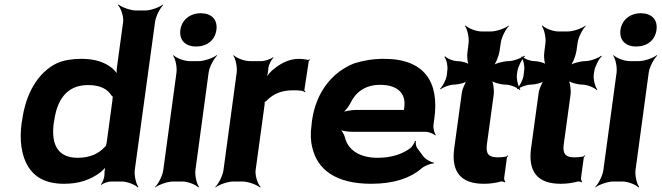

<svg xmlns="http://www.w3.org/2000/svg" viewBox="-20 -796 2902 842"><path d="M422 13 424 15C431 8 454 0 466 0H514C538 0 573 14 584 26L587 24C577 11 568 -26 571 -50L660 -700C663 -724 682 -761 696 -774L694 -776C679 -764 641 -750 617 -750H577C553 -750 514 -764 500 -776L497 -774C510 -761 523 -724 520 -700L493 -502C491 -489 491 -472 494 -464L498 -465C495 -474 482 -488 472 -497C441 -522 399 -538 338 -538C297 -538 259 -532 230 -519C147 -479 93 -387 77 -268L75 -258C64 -179 75 -112 103 -66C129 -24 174 10 261 10C329 10 377 -9 416 -37C429 -47 446 -63 450 -73L446 -74C441 -65 438 -46 438 -32C439 -19 430 5 422 13ZM473 -356 448 -172C448 -170 444 -156 445 -155L450 -159C449 -160 439 -152 438 -150C413 -123 375 -104 321 -104C222 -104 205 -178 216 -258L218 -268C229 -348 266 -423 366 -423C420 -423 452 -405 469 -377C470 -376 478 -368 479 -369L475 -373C474 -372 473 -358 473 -356Z M837 -50 895 -478C898 -502 918 -539 932 -552L930 -554C915 -542 876 -528 852 -528H811C787 -528 752 -542 741 -554L739 -552C749 -539 757 -502 754 -478L696 -50C693 -26 674 11 660 24L661 26C676 14 715 0 739 0H780C804 0 839 14 850 26L853 24C843 11 834 -26 837 -50ZM840 -592C887 -592 923 -619 929 -665C935 -711 907 -738 860 -738C814 -738 777 -709 771 -665C765 -619 794 -592 840 -592Z M1318 -391 1320 -393C1318 -395 1314 -399 1315 -403L1334 -527C1334 -529 1338 -532 1339 -533L1337 -536C1336 -535 1333 -533 1331 -533C1320 -536 1304 -538 1292 -538C1244 -538 1205 -515 1171 -485C1159 -474 1148 -458 1144 -449L1146 -448C1151 -457 1155 -475 1156 -488L1157 -497C1158 -511 1169 -534 1179 -542L1178 -545C1167 -537 1142 -528 1127 -528H1075C1051 -528 1016 -542 1005 -554L1003 -552C1013 -539 1021 -502 1018 -478L960 -50C957 -26 938 11 924 24L925 26C940 14 979 0 1003 0H1044C1068 0 1106 14 1120 26L1123 24C1110 11 1098 -26 1101 -50L1140 -334C1140 -337 1142 -350 1140 -351L1138 -348C1139 -347 1150 -354 1151 -356C1179 -385 1216 -400 1265 -400C1282 -400 1310 -400 1318 -391Z M1664 -538C1616 -538 1574 -531 1533 -518C1435 -479 1365 -390 1348 -265L1346 -246C1341 -211 1342 -178 1350 -147C1372 -55 1449 10 1608 10C1709 10 1781 -16 1828 -57C1842 -69 1870 -80 1882 -79L1883 -83C1870 -84 1845 -98 1836 -111L1810 -146C1804 -154 1802 -169 1804 -177L1800 -178C1798 -170 1788 -153 1779 -146C1744 -120 1696 -104 1636 -104C1555 -104 1506 -140 1493 -192C1490 -206 1478 -226 1468 -233L1464 -229C1474 -223 1504 -218 1524 -218H1847C1861 -218 1882 -209 1889 -202L1891 -204C1885 -212 1879 -234 1881 -248L1885 -278C1906 -434 1844 -538 1664 -538ZM1753 -326 1752 -320C1752 -317 1750 -311 1752 -310L1755 -312C1754 -314 1747 -314 1743 -314H1543C1522 -314 1487 -308 1474 -301L1478 -297C1491 -305 1509 -328 1517 -344C1538 -389 1579 -424 1647 -424C1723 -424 1761 -387 1753 -326Z M2102 10C2131 10 2154 6 2177 0C2182 -1 2190 1 2193 4L2196 1C2193 -2 2190 -11 2191 -16L2203 -104C2203 -107 2207 -110 2209 -112L2207 -115C2205 -113 2201 -109 2198 -109C2187 -107 2175 -106 2162 -106C2123 -106 2110 -122 2115 -161L2145 -380C2148 -401 2143 -438 2134 -449L2130 -446C2139 -435 2175 -425 2196 -425C2217 -425 2250 -412 2259 -401L2262 -404C2253 -415 2244 -449 2247 -470L2249 -483C2252 -504 2269 -538 2282 -549L2280 -552C2267 -541 2231 -528 2210 -528C2189 -528 2151 -518 2138 -507L2141 -504C2154 -515 2168 -552 2171 -573L2176 -608C2179 -632 2198 -669 2212 -682L2211 -684C2196 -672 2157 -658 2133 -658H2092C2068 -658 2033 -672 2022 -684L2019 -682C2029 -669 2038 -632 2035 -608L2030 -567C2027 -548 2030 -517 2039 -507L2043 -510C2034 -520 2004 -528 1986 -528C1967 -528 1941 -539 1932 -549L1929 -546C1938 -536 1944 -508 1942 -490L1939 -464C1936 -445 1921 -417 1910 -407L1912 -404C1923 -414 1953 -425 1972 -425C1990 -425 2023 -433 2034 -443L2031 -446C2020 -436 2007 -405 2005 -387L1972 -146C1958 -43 2000 10 2102 10Z M2439 10C2468 10 2491 6 2514 0C2519 -1 2527 1 2530 4L2533 1C2530 -2 2527 -11 2528 -16L2540 -104C2540 -107 2544 -110 2546 -112L2544 -115C2542 -113 2538 -109 2535 -109C2524 -107 2512 -106 2499 -106C2460 -106 2447 -122 2452 -161L2482 -380C2485 -401 2480 -438 2471 -449L2467 -446C2476 -435 2512 -425 2533 -425C2554 -425 2587 -412 2596 -401L2599 -404C2590 -415 2581 -449 2584 -470L2586 -483C2589 -504 2606 -538 2619 -549L2617 -552C2604 -541 2568 -528 2547 -528C2526 -528 2488 -518 2475 -507L2478 -504C2491 -515 2505 -552 2508 -573L2513 -608C2516 -632 2535 -669 2549 -682L2548 -684C2533 -672 2494 -658 2470 -658H2429C2405 -658 2370 -672 2359 -684L2356 -682C2366 -669 2375 -632 2372 -608L2367 -567C2364 -548 2367 -517 2376 -507L2380 -510C2371 -520 2341 -528 2323 -528C2304 -528 2278 -539 2269 -549L2266 -546C2275 -536 2281 -508 2279 -490L2276 -464C2273 -445 2258 -417 2247 -407L2249 -404C2260 -414 2290 -425 2309 -425C2327 -425 2360 -433 2371 -443L2368 -446C2357 -436 2344 -405 2342 -387L2309 -146C2295 -43 2337 10 2439 10Z M2767 -50 2825 -478C2828 -502 2848 -539 2862 -552L2860 -554C2845 -542 2806 -528 2782 -528H2741C2717 -528 2682 -542 2671 -554L2669 -552C2679 -539 2687 -502 2684 -478L2626 -50C2623 -26 2604 11 2590 24L2591 26C2606 14 2645 0 2669 0H2710C2734 0 2769 14 2780 26L2783 24C2773 11 2764 -26 2767 -50ZM2770 -592C2817 -592 2853 -619 2859 -665C2865 -711 2837 -738 2790 -738C2744 -738 2707 -709 2701 -665C2695 -619 2724 -592 2770 -592Z"/></svg>

Font: Asimov
Style: EdgeWideIt
Weight: 500
Designer: Google
Version: Version 2.000980: 2014